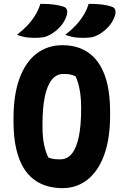

<svg xmlns="http://www.w3.org/2000/svg" viewBox="-20 -954 640 994"><path d="M303 -720Q382 -720 437 -682Q492 -644 521 -567.5Q550 -491 550 -374V-358Q550 -235 519 -151Q488 -67 432.5 -23.5Q377 20 304 20Q222 20 165 -18Q108 -56 79 -133Q50 -210 50 -326V-342Q50 -465 81.5 -549.5Q113 -634 170 -677Q227 -720 303 -720ZM200 -299Q200 -240 209.5 -199.5Q219 -159 231 -138Q248 -132 261 -130.5Q274 -129 292 -129Q328 -129 352 -158.5Q376 -188 388 -246Q400 -304 400 -388V-401Q400 -440 395.5 -470.5Q391 -501 384.5 -523.5Q378 -546 371 -559Q353 -567 340.5 -569Q328 -571 308 -571Q272 -571 248 -541Q224 -511 212 -453.5Q200 -396 200 -312ZM189 -934Q216 -934 237.5 -932.5Q259 -931 277 -927.5Q295 -924 310 -919Q324 -914 327 -901.5Q330 -889 325 -873Q319 -855 310.5 -841Q302 -827 291.5 -815.5Q281 -804 268 -793.5Q255 -783 239 -774Q221 -764 203.5 -761Q186 -758 158 -758Q142 -758 127 -759.5Q112 -761 98 -764.5Q84 -768 68 -774Q99 -798 122 -822.5Q145 -847 162 -874.5Q179 -902 189 -934ZM439 -934Q466 -934 487.5 -932.5Q509 -931 527 -927.5Q545 -924 560 -919Q574 -914 577 -901.5Q580 -889 575 -873Q569 -855 560.5 -841Q552 -827 541.5 -815.5Q531 -804 518 -793.5Q505 -783 489 -774Q471 -764 453.5 -761Q436 -758 408 -758Q392 -758 377 -759.5Q362 -761 348 -764.5Q334 -768 318 -774Q349 -798 372 -822.5Q395 -847 412 -874.5Q429 -902 439 -934Z"/></svg>

Font: Recursive Monospace Casual ExtraBold
Style: Regular
Weight: 800
Version: Version 1.047